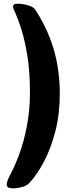

<svg xmlns="http://www.w3.org/2000/svg" viewBox="-20 -776 418 1040"><path d="M50.5 244Q32.2 244 24.3 238.9Q16.5 233.7 16.5 222.9Q16.5 216.6 19.4 206.7Q22.2 196.8 34.1 172.6Q59.2 127.2 84.2 59.6Q109.3 -8.1 125.7 -93.3Q142.2 -178.5 142.2 -274.8Q142.2 -388.5 128.2 -473.4Q114.3 -558.2 96.4 -615.1Q78.6 -671.9 64.6 -702.3Q50.6 -732.7 50.6 -737.7Q50.6 -747.2 55.7 -751.6Q60.9 -756 78.7 -756Q88.2 -756 106.9 -753.1Q125.6 -750.2 144.3 -743.1Q163.1 -736 171.9 -722.6Q220.4 -647.2 249.4 -572.1Q278.4 -497 291.2 -421.7Q303.9 -346.4 303.9 -269.2Q303.9 -158.9 280.2 -66.3Q256.4 26.3 219.4 97.1Q182.5 168 140.8 213.1Q125.2 230.4 99.9 237.2Q74.7 244 50.5 244Z"/></svg>

Font: Briem Hand Thin
Style: Regular
Weight: 100
Designer: Gunnlaugur SE Briem, Eben Sorkin
Foundry: Sorkin Type Co.
Version: Version 1.003